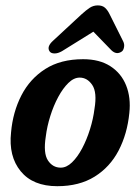

<svg xmlns="http://www.w3.org/2000/svg" viewBox="-20 -664 507 694"><path d="M280.5 -450Q340 -450 379.2 -424.5Q418.5 -399 436 -355Q453.5 -311 447.5 -255.5Q440 -180 408.8 -120Q377.5 -60 322 -25.5Q266.5 9 187 9Q99 9 54.8 -45Q10.5 -99 20 -186Q26.5 -259 57.2 -319Q88 -379 143.5 -414.5Q199 -450 280.5 -450ZM199.5 -58Q220.5 -58 240.2 -77Q260 -96 276.8 -127.5Q293.5 -159 305.2 -196.5Q317 -234 321.5 -270.5Q331.5 -330 313.5 -356.8Q295.5 -383.5 268 -383.5Q247 -383.5 227.2 -364.2Q207.5 -345 190.5 -313.5Q173.5 -282 161.8 -244.5Q150 -207 145.5 -170.5Q136 -110.5 153.2 -84.2Q170.5 -58 199.5 -58ZM204 -479Q189 -470.5 176.8 -470.8Q164.5 -471 159.5 -478Q147.5 -495 172 -517L274.5 -612Q291 -627 304.2 -635.8Q317.5 -644.5 333.5 -644.5Q350 -644.5 359.5 -636Q369 -627.5 376.5 -612L425.5 -514Q430.5 -503.5 428.2 -492.8Q426 -482 420.5 -478Q401.5 -464.5 383 -482L317.5 -549.5Z"/></svg>

Font: Fraunces 144pt SuperSoft SemiBold
Style: Italic
Weight: 600
Italic angle: -16°
Version: Version 1.000;[b76b70a41]